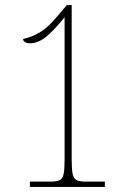

<svg xmlns="http://www.w3.org/2000/svg" viewBox="-20 -738 505 758"><path d="M98 0V-21H179Q203 -21 215 -26.5Q227 -32 231 -50Q235 -68 235 -106V-670Q196 -621 163.5 -594Q131 -567 98 -567Q86 -567 78.5 -572Q71 -577 71 -584Q104 -591 136 -609.5Q168 -628 204 -671L244 -718H263V-106Q263 -68 267 -50Q271 -32 283 -26.5Q295 -21 319 -21H394V0Z"/></svg>

Font: Noto Serif Armenian Condensed Thin
Style: Regular
Weight: 100
Width: 3
Designer: Monotype Design Team
Foundry: Monotype Imaging Inc.
Version: Version 2.008; ttfautohint (v1.8.4.7-5d5b)